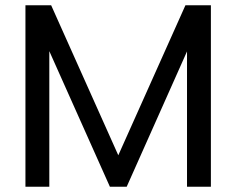

<svg xmlns="http://www.w3.org/2000/svg" viewBox="-20 -712 901 732"><path d="M77 -692H175L431 -120L687 -692H784V0H693V-516L463 0H399L168 -517V0H77Z"/></svg>

Font: Poppins
Style: Regular
Weight: 400
Designer: Ninad Kale (Devanagari), Jonny Pinhorn (Latin)
Foundry: Indian Type Foundry
Version: Version 3.002 2017